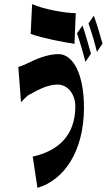

<svg xmlns="http://www.w3.org/2000/svg" viewBox="-20 -841 540 933"><path d="M346 -324C346 -180 260 -107 139 -80L162 72C291 34 388 -105 388 -318C388 -482 335 -578 264 -578C207 -578 150 -551 115 -534C100 -527 83 -519 69 -516L82 -344C94 -356 108 -374 124 -382C153 -396 203 -430 260 -430C312 -430 346 -380 346 -324ZM129 -676C186 -656 287 -636 342 -628L348 -777C299 -777 191 -796 136 -821ZM354 -679C368 -640 385 -581 395 -540L422 -580C412 -615 394 -680 381 -717ZM410 -727C424 -689 441 -630 451 -589L478 -629C469 -663 450 -727 436 -765Z"/></svg>

Font: 寒蝉无机体 CompactMedium
Style: Regular
Weight: 500
Width: 3
Designer: ChillTanhei {Warren2060}; 
Source Han Sans {Ryoko NISHIZUKA 西塚涼子 (kana, bopomofo & ideographs); Paul D. Hunt (Latin, Gre
Foundry: ChillType&Adobe
Version: Version 1.000;Glyphs 3.1.1 (3135)